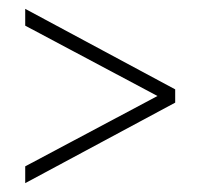

<svg xmlns="http://www.w3.org/2000/svg" viewBox="-20 -539 451 434"><path d="M37 -163V-125L376 -307V-337L37 -519V-481L336 -322Z"/></svg>

Font: Noto Sans Devanagari UI ExtraCondensed ExtraLight
Style: Regular
Weight: 200
Width: 2
Designer: Jelle Bosma - Monotype Design Team
Foundry: Monotype Imaging Inc.
Version: Version 2.004